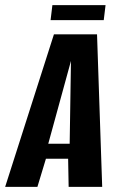

<svg xmlns="http://www.w3.org/2000/svg" viewBox="-51 -724 465 744"><path d="M-31 0 158 -591H325L345 0H215L213 -109H127L94 0ZM136 -167H219L224 -488ZM145 -646 152 -704H358L351 -646Z"/></svg>

Font: Alumni Sans Thin
Style: Bold Italic
Weight: 700
Italic angle: -8°
Version: Version 1.016